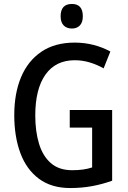

<svg xmlns="http://www.w3.org/2000/svg" viewBox="-20 -939 646 969"><path d="M332 -384H546V-27Q496 -9 444 0.5Q392 10 334 10Q240 10 177 -36.5Q114 -83 83 -166Q52 -249 52 -358Q52 -468 86.5 -550Q121 -632 189 -678Q257 -724 357 -724Q407 -724 453 -712Q499 -700 537 -679L503 -594Q469 -613 432.5 -624Q396 -635 357 -635Q261 -635 209.5 -562.5Q158 -490 158 -356Q158 -276 177 -213.5Q196 -151 237 -115.5Q278 -80 344 -80Q375 -80 399.5 -83.5Q424 -87 445 -94V-295H332ZM343 -919Q398 -919 398 -857Q398 -826 383 -810.5Q368 -795 343 -795Q317 -795 301.5 -810.5Q286 -826 286 -857Q286 -919 343 -919Z"/></svg>

Font: Noto Sans Myanmar Condensed Medium
Style: Regular
Weight: 500
Width: 3
Designer: Monotype Design Team
Foundry: Monotype Imaging Inc.
Version: Version 2.107; ttfautohint (v1.8.4.7-5d5b)